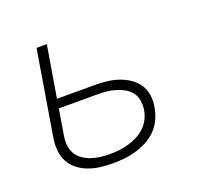

<svg xmlns="http://www.w3.org/2000/svg" viewBox="-98 -632 796 753"><g transform="rotate(-20 300.0 -256.0)"><path d="M253 8Q227 8 201.5 5Q176 2 152.5 -6.5Q129 -15 109.5 -30Q90 -45 78.5 -66Q67 -87 64.5 -112.5Q62 -138 66 -164L125 -520H168L132 -305H287Q313 -305 338 -302.5Q363 -300 387 -292Q411 -284 431 -270.5Q451 -257 464.5 -237.5Q478 -218 481.5 -193Q485 -168 480 -142Q476 -118 465.5 -95Q455 -72 437 -53.5Q419 -35 396 -23Q373 -11 349 -4Q325 3 301 5.5Q277 8 253 8ZM254 -30Q273 -30 292 -32Q311 -34 330 -39.5Q349 -45 367.5 -54Q386 -63 401.5 -77.5Q417 -92 426 -110Q435 -128 438 -147Q441 -167 438 -186Q435 -205 424 -219.5Q413 -234 397 -243Q381 -252 363 -257.5Q345 -263 326 -265Q307 -267 287 -267H126L108 -158Q105 -138 107 -119Q109 -100 118.5 -84Q128 -68 143.5 -57.5Q159 -47 177 -41Q195 -35 214.5 -32.5Q234 -30 254 -30Z"/></g></svg>

Font: Iosevka Extralight Extended
Style: Italic
Weight: 200
Width: 7
Italic angle: -9°
Monospace: yes
Designer: Belleve Invis
Foundry: Belleve Invis
Version: Version 32.5.0; ttfautohint (v1.8.4)